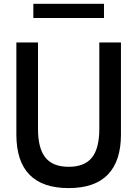

<svg xmlns="http://www.w3.org/2000/svg" viewBox="-20 -973 721 1008"><path d="M65.9 -750H179.5V-297.3Q179.5 -193.6 218.6 -145.5Q257.7 -97.3 340.5 -97.3Q423.6 -97.3 462.5 -145.5Q501.4 -193.6 501.4 -297.3V-750H615V-267.3Q615 -127.3 546.1 -56.4Q477.3 14.5 340.5 14.5Q203.6 14.5 134.8 -55.9Q65.9 -126.4 65.9 -267.3ZM155 -878.6V-953.2H525.9V-878.6Z"/></svg>

Font: Spartan MB SemBd
Style: Regular
Weight: 600
Designer: Matt Bailey, Mirko Velimirovic
Foundry: Matt Bailey
Version: Version 1.005